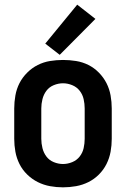

<svg xmlns="http://www.w3.org/2000/svg" viewBox="-20 -795 540 823"><path d="M250 8Q278 8 306 3Q334 -2 359 -14.5Q384 -27 404 -47Q424 -67 436.5 -92Q449 -117 454 -144.5Q459 -172 459 -200V-330Q459 -358 454 -386Q449 -414 436.5 -438.5Q424 -463 404 -483.5Q384 -504 359 -516.5Q334 -529 306 -533.5Q278 -538 250 -538Q222 -538 194.5 -533.5Q167 -529 142 -516.5Q117 -504 96.5 -483.5Q76 -463 63.5 -438.5Q51 -414 46 -386Q41 -358 41 -330V-200Q41 -172 46 -144.5Q51 -117 63.5 -92Q76 -67 96.5 -47Q117 -27 142 -14.5Q167 -2 194.5 3Q222 8 250 8ZM250 -92Q230 -92 210.5 -100Q191 -108 179 -124Q167 -140 162 -160Q157 -180 157 -200V-330Q157 -350 162 -370Q167 -390 179 -406Q191 -422 210.5 -430Q230 -438 250 -438Q270 -438 289.5 -430Q309 -422 321.5 -406Q334 -390 338.5 -370Q343 -350 343 -330V-200Q343 -180 338.5 -160Q334 -140 321.5 -124Q309 -108 289.5 -100Q270 -92 250 -92ZM236 -560 389 -714 311 -775 174 -608Z"/></svg>

Font: Iosevka SS09
Style: Bold
Weight: 700
Monospace: yes
Designer: Belleve Invis
Foundry: Belleve Invis
Version: Version 5.2.1; ttfautohint (v1.8.3)